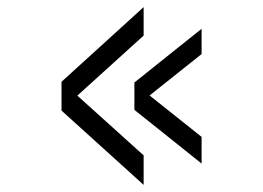

<svg xmlns="http://www.w3.org/2000/svg" viewBox="-20 -608 740 540"><path d="M384 -88 153 -297V-378L384 -588V-508L171 -315V-363L384 -171ZM547 -148 358 -299V-376L547 -527V-456L375 -319V-360L547 -223Z"/></svg>

Font: Martian Mono SemiExpanded ExtraLight
Style: Regular
Weight: 250
Monospace: yes
Version: Version 0.930